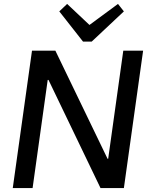

<svg xmlns="http://www.w3.org/2000/svg" viewBox="-20 -958 772 978"><path d="M709 -700 611 0H492L227 -551H223L146 0H45L143 -700H262L528 -149H531L608 -700ZM611 -900 447 -746H403L282 -900L322 -938L459 -809H406L581 -938Z"/></svg>

Font: Pathway Extreme 28pt Medium
Style: Italic
Weight: 500
Italic angle: -8°
Designer: Eduardo Rodriguez Tunni
Foundry: Eduardo Rodriguez Tunni
Version: Version 1.001;gftools[0.9.26]